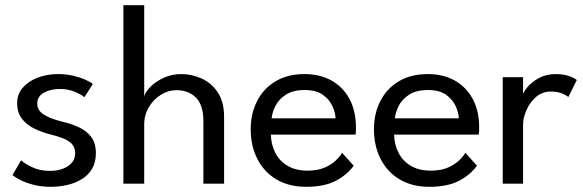

<svg xmlns="http://www.w3.org/2000/svg" viewBox="-20 -708 2248 740"><path d="M203.9 -422.5Q235.1 -422.5 262.3 -416Q289.4 -409.6 309.3 -400.6Q329.1 -391.6 337.9 -384.4L305.4 -333.4Q294.9 -342.6 269.1 -353.9Q243.2 -365.1 210.8 -365.1Q174.5 -365.1 149 -350.7Q123.6 -336.4 123.6 -308.7Q123.6 -281.8 149.8 -265.8Q175.9 -249.7 219.6 -239.3Q254 -231.4 283.5 -217.8Q313.1 -204.3 331.3 -180.5Q349.5 -156.8 349.5 -117.4Q349.5 -82.3 334.9 -57.5Q320.2 -32.8 295.4 -17.6Q270.6 -2.4 239.6 4.8Q208.6 12 176 12Q139.1 12 109.2 4.2Q79.3 -3.5 58.7 -14.1Q38.1 -24.8 28.1 -33.1L61.3 -90.4Q74.3 -77.5 104.1 -63.5Q133.9 -49.4 172.1 -49.4Q215.3 -49.4 242.5 -68.2Q269.7 -86.9 269.7 -117.1Q269.7 -139.8 256.7 -153.4Q243.7 -167.1 222.1 -175.2Q200.4 -183.4 174.9 -189.7Q142.9 -197.8 113.4 -211.8Q83.9 -225.7 65 -249.6Q46.1 -273.6 46.1 -310.6Q46.1 -345.5 68 -370.4Q89.9 -395.4 125.9 -408.9Q161.9 -422.5 203.9 -422.5Z M679 -422.5Q718.8 -422.5 756.7 -405.6Q794.6 -388.8 819.2 -352.2Q843.7 -315.6 843.7 -256.9V0H763.9V-240.6Q763.9 -303.7 734.9 -332.1Q706 -360.5 659.9 -360.5Q629.1 -360.5 600.7 -343.1Q572.3 -325.6 554 -295.5Q535.8 -265.4 535.8 -227.4V0H455.6V-688H535.8V-335.8Q539.8 -353.2 559.7 -373.4Q579.6 -393.6 610.8 -408.1Q642 -422.5 679 -422.5Z M1024 -189.3Q1024.7 -151.5 1040.7 -119.7Q1056.7 -88 1088 -69.2Q1119.3 -50.3 1165.5 -50.3Q1204.3 -50.3 1231.1 -62Q1257.8 -73.7 1274.4 -89.7Q1291 -105.8 1298.5 -119L1343.3 -69.3Q1317.5 -33.7 1273.4 -10.8Q1229.3 12 1159.7 12Q1093.5 12 1045.7 -16.4Q997.8 -44.8 972.1 -95.1Q946.3 -145.3 946.3 -210.2Q946.3 -270.2 970.8 -318.3Q995.2 -366.5 1041.7 -394.5Q1088.3 -422.5 1153.8 -422.5Q1214 -422.5 1258.4 -397.2Q1302.8 -372 1327.3 -326Q1351.8 -280 1351.8 -217Q1351.8 -212.8 1351.6 -202.8Q1351.3 -192.8 1350.5 -189.3ZM1273.3 -252Q1272.7 -273.5 1261.3 -298.9Q1249.8 -324.3 1224.2 -342.7Q1198.5 -361 1154.8 -361Q1109.5 -361 1082.1 -343.3Q1054.7 -325.5 1041.9 -300.3Q1029.2 -275 1026.8 -252Z M1499 -189.3Q1499.7 -151.5 1515.7 -119.7Q1531.7 -88 1563 -69.2Q1594.3 -50.3 1640.5 -50.3Q1679.3 -50.3 1706.1 -62Q1732.8 -73.7 1749.4 -89.7Q1766 -105.8 1773.5 -119L1818.3 -69.3Q1792.5 -33.7 1748.4 -10.8Q1704.3 12 1634.7 12Q1568.5 12 1520.7 -16.4Q1472.8 -44.8 1447.1 -95.1Q1421.3 -145.3 1421.3 -210.2Q1421.3 -270.2 1445.8 -318.3Q1470.2 -366.5 1516.7 -394.5Q1563.3 -422.5 1628.8 -422.5Q1689 -422.5 1733.4 -397.2Q1777.8 -372 1802.3 -326Q1826.8 -280 1826.8 -217Q1826.8 -212.8 1826.6 -202.8Q1826.3 -192.8 1825.5 -189.3ZM1748.3 -252Q1747.7 -273.5 1736.3 -298.9Q1724.8 -324.3 1699.2 -342.7Q1673.5 -361 1629.8 -361Q1584.5 -361 1557.1 -343.3Q1529.7 -325.5 1516.9 -300.3Q1504.2 -275 1501.8 -252Z M1996 0H1917.6V-410.5H1996V-338.8H1993.5Q1996.1 -351.6 2012.1 -371.3Q2028.1 -391 2056.2 -406.8Q2084.3 -422.5 2122.7 -422.5Q2151.4 -422.5 2173 -414.9Q2194.6 -407.2 2203.1 -399.6L2170.5 -333.9Q2163.6 -340.6 2146 -347.9Q2128.4 -355.1 2102.8 -355.1Q2069.5 -355.1 2045.5 -333.9Q2021.6 -312.6 2008.8 -283.1Q1996 -253.5 1996 -228.4Z"/></svg>

Font: League Spartan Extralight
Style: Regular
Weight: 200
Foundry: The League of Moveable Type
Version: Version 2.300; ttfautohint (v1.8.3)